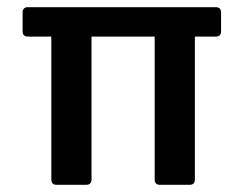

<svg xmlns="http://www.w3.org/2000/svg" viewBox="-20 -515 680 535"><path d="M58 -495H581Q596 -495 596 -480V-428Q596 -413 581 -413H523V-15Q523 0 508 0H426Q411 0 411 -15V-413H235V-15Q235 0 220 0H138Q123 0 123 -15V-413H58Q43 -413 43 -428V-480Q43 -495 58 -495Z"/></svg>

Font: Crete Round
Style: Regular
Weight: 400
Designer: Veronika Burian
Foundry: TypeTogether
Version: Version 1.001